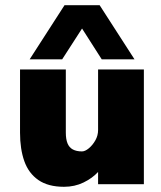

<svg xmlns="http://www.w3.org/2000/svg" viewBox="-20 -708 620 738"><path d="M226 10Q165 10 127.5 -16Q90 -42 73.5 -88.5Q57 -135 57 -198V-441H233V-198Q233 -173 239.5 -157Q246 -141 260 -133.5Q274 -126 295 -126Q307 -126 321.5 -138Q336 -150 346.5 -168.5Q357 -187 357 -208V-441H533V0H357V-47Q335 -23 301 -6.5Q267 10 226 10ZM94 -480 228 -688H363L497 -480H371L272 -635H319L219 -480Z"/></svg>

Font: Teachers ExtraBold
Style: Regular
Weight: 800
Designer: Alfredo Marco Pradil, Chank Diesel
Version: Version 1.001